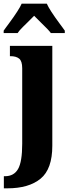

<svg xmlns="http://www.w3.org/2000/svg" viewBox="-43 -786 378 1046"><path d="M-22 174H-16Q33 174 55.5 134.5Q78 95 78 -3V-414Q78 -453 61.5 -466.5Q45 -480 14 -480H11V-536H242V8Q242 135 178 187.5Q114 240 -3 240H-22ZM-23 -619Q-16 -629 -9 -638.5Q-2 -648 4 -656Q61 -733 75 -766H212Q226 -733 283 -656Q289 -648 296 -638.5Q303 -629 310 -619V-606H234Q223 -622 178 -665Q143 -700 143 -700Q129 -685 109 -666Q104 -661 83 -640.5Q62 -620 53 -606H-23Z"/></svg>

Font: Noto Serif CondBlack
Style: Regular
Weight: 900
Width: 3
Designer: Monotype Design Team
Foundry: Monotype Imaging Inc.
Version: Version 1.001